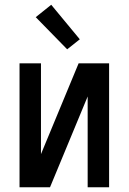

<svg xmlns="http://www.w3.org/2000/svg" viewBox="-20 -786 540 806"><path d="M62 0V-520H152V-139L310 -520H438V0H348V-381L190 0ZM262 -579 130 -714 195 -766 315 -621Z"/></svg>

Font: Iosevka SS18 Medium
Style: Regular
Weight: 500
Monospace: yes
Designer: Belleve Invis
Foundry: Belleve Invis
Version: Version 25.1.1; ttfautohint (v1.8.4)